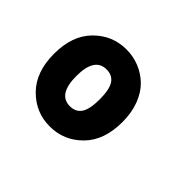

<svg xmlns="http://www.w3.org/2000/svg" viewBox="-86 -839 598 598"><g transform="rotate(45 213.0 -540.5)"><path d="M178.2 -371.1Q116.2 -371.1 72 -416Q27.8 -460.9 27.8 -541Q27.8 -621.1 72 -665.5Q116.2 -710 178.2 -710Q208 -710 234.9 -699.2Q261.7 -688.5 283 -668Q304.2 -647.5 316.7 -614.7Q329.1 -582 329.1 -541Q329.1 -460.4 284.9 -415.8Q240.7 -371.1 178.2 -371.1ZM178.2 -460Q204.1 -460 216.6 -479Q229 -498 229 -541Q229 -584 216.6 -603Q204.1 -622.1 178.2 -622.1Q126 -622.1 126 -541Q126 -460 178.2 -460Z"/></g></svg>

Font: Fira Sans Compressed
Style: Bold
Weight: 700
Width: 1
Designer: Carrois Corporate & Edenspiekermann AG
Foundry: Carrois Corporate GbR & Edenspiekermann AG
Version: Version 4.203;PS 004.203;hotconv 1.0.88;makeotf.lib2.5.64775